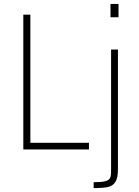

<svg xmlns="http://www.w3.org/2000/svg" viewBox="-20 -763 708 980"><path d="M99 0V-688H135V-34H434V0ZM544 -675V-743H585V-675ZM547 110V-510H582V100Q582 145 569 165.5Q556 186 531.5 191.5Q507 197 458 197V167Q499 167 517.5 162Q536 157 541.5 146Q547 135 547 110Z"/></svg>

Font: Saira Semi Condensed Thin
Style: Regular
Weight: 100
Width: 4
Designer: Hector Gatti with collaboration of the Omnibus-Type team
Foundry: Omnibus-Type
Version: Version 1.001; ttfautohint (v1.8)